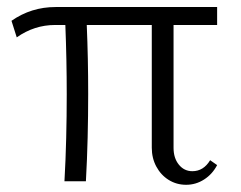

<svg xmlns="http://www.w3.org/2000/svg" viewBox="-20 -508 674 538"><path d="M588.4 -45.4Q575.2 -20 552 -5.1Q528.8 9.8 501.5 9.8Q474.6 9.8 452.6 -3.9Q430.7 -17.6 418 -41.3Q405.3 -64.9 405.3 -94.2V-438H223.1Q225.1 -390.6 226.1 -343Q227.1 -295.4 227.1 -245.1Q227.1 -184.1 225.6 -122.6Q224.1 -61 220.7 0H160.6Q164.1 -61.5 165.5 -121.8Q167 -182.1 167 -243.2Q167 -293 166 -341.6Q165 -390.1 163.1 -438H134.3Q76.2 -438 26.9 -403.3L12.2 -449.7Q67.4 -488.3 135.7 -488.3H588.4V-438H466.3V-93.8Q466.3 -64.9 481.2 -46.6Q496.1 -28.3 519 -28.3Q550.3 -28.3 568.8 -59.1Z"/></svg>

Font: Kumbh Sans Light
Style: Regular
Weight: 300
Version: Version 1.004